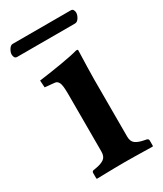

<svg xmlns="http://www.w3.org/2000/svg" viewBox="-161 -646 602 709"><g transform="rotate(-30 139.5 -291.5)"><path d="M253 -535H7Q-1 -535 -4 -540.5Q-7 -546 -7 -553Q-7 -562 0 -573.5Q7 -585 16 -585H264Q271 -585 274 -579.5Q277 -574 277 -568Q277 -558 270 -546.5Q263 -535 253 -535ZM211 -321V-77Q211 -56 223.5 -47Q236 -38 258 -34L268 -32Q276 -30 276 -23V0L274 2Q274 2 252 1.5Q230 1 202 0.5Q174 0 154 0Q136 0 108 0.5Q80 1 58.5 1.5Q37 2 37 2L35 0V-23Q35 -31 42 -32L54 -34Q77 -38 89 -47Q101 -56 101 -77V-321Q101 -359 95.5 -370.5Q90 -382 79 -383L38 -387L36 -417Q88 -424 135.5 -432Q183 -440 207 -447Q209 -447 211.5 -446.5Q214 -446 214 -444Q214 -444 213.5 -423.5Q213 -403 212 -374.5Q211 -346 211 -321Z"/></g></svg>

Font: Libertinus Serif SemiBold
Style: Regular
Weight: 600
Designer: Philipp H. Poll, Khaled Hosny
Foundry: Caleb Maclennan
Version: Version 7.051;RELEASE